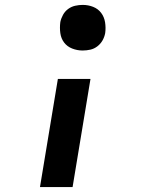

<svg xmlns="http://www.w3.org/2000/svg" viewBox="-20 -558 640 783"><path d="M317 -352Q295 -352 274.5 -360Q254 -368 241.5 -384.5Q229 -401 226 -423Q223 -445 226 -468Q229 -483 237 -497.5Q245 -512 258 -521.5Q271 -531 286.5 -534.5Q302 -538 317 -538Q340 -538 360 -530Q380 -522 392.5 -505.5Q405 -489 408.5 -467Q412 -445 409 -423Q406 -407 398 -393Q390 -379 377 -369Q364 -359 348.5 -355.5Q333 -352 317 -352ZM143 205 216 -236H349L276 205Z"/></svg>

Font: Iosevka Slab XBdEx
Style: Italic
Weight: 800
Width: 7
Italic angle: -9°
Monospace: yes
Designer: Belleve Invis
Foundry: Belleve Invis
Version: Version 11.1.1; ttfautohint (v1.8.3)